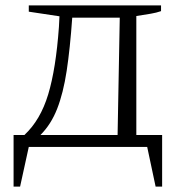

<svg xmlns="http://www.w3.org/2000/svg" viewBox="-20 -541 673 707"><path d="M30 146V-44H70Q129 -99 157.5 -193.5Q186 -288 197 -442L199 -481L86 -498V-521H573V-500Q556 -494 535 -490.5Q514 -487 482 -482V-44H577V146H553L522 0H86L54 146ZM246 -476Q238 -362 225.5 -280Q213 -198 190.5 -140.5Q168 -83 129 -44H413L421 -476Z"/></svg>

Font: Piazzolla SC Light
Style: Regular
Weight: 300
Designer: Juan Pablo del Peral
Foundry: Huerta Tipografica
Version: Version 1.330